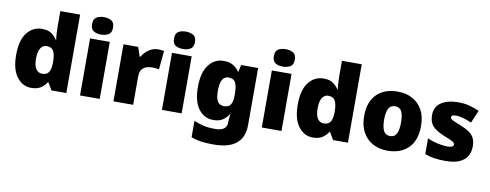

<svg xmlns="http://www.w3.org/2000/svg" viewBox="-77 -1185 4681 1833"><g transform="rotate(10 2263.5 -268.0)"><path d="M238 10Q153 10 97.5 -63Q42 -136 42 -276Q42 -418 98.5 -490.5Q155 -563 245 -563Q301 -563 334.5 -540Q368 -517 390 -482H394Q390 -503 387.5 -540Q385 -577 385 -612V-760H577V0H433L392 -70H385Q365 -37 330 -13.5Q295 10 238 10ZM316 -141Q362 -141 381 -170Q400 -199 401 -259V-274Q401 -339 382.5 -374Q364 -409 314 -409Q280 -409 257.5 -376Q235 -343 235 -273Q235 -204 257.5 -172.5Q280 -141 316 -141Z M806 -776Q847 -776 877.5 -759Q908 -742 908 -691Q908 -642 877.5 -624.5Q847 -607 806 -607Q764 -607 734.5 -624.5Q705 -642 705 -691Q705 -742 734.5 -759Q764 -776 806 -776ZM901 -553V0H710V-553Z M1368 -563Q1384 -563 1401 -561Q1418 -559 1426 -557L1409 -377Q1399 -379 1384.5 -381Q1370 -383 1344 -383Q1320 -383 1292.5 -376Q1265 -369 1245 -345.5Q1225 -322 1225 -272V0H1034V-553H1176L1206 -465H1215Q1238 -506 1279.5 -534.5Q1321 -563 1368 -563Z M1600 -776Q1641 -776 1671.5 -759Q1702 -742 1702 -691Q1702 -642 1671.5 -624.5Q1641 -607 1600 -607Q1558 -607 1528.5 -624.5Q1499 -642 1499 -691Q1499 -742 1528.5 -759Q1558 -776 1600 -776ZM1695 -553V0H1504V-553Z M2005 -563Q2063 -563 2098.5 -540.5Q2134 -518 2156 -485H2160L2174 -553H2339V1Q2339 118 2266.5 179Q2194 240 2044 240Q1977 240 1926 233Q1875 226 1828 208V49Q1878 70 1923 80.5Q1968 91 2033 91Q2148 91 2148 9V-1Q2148 -30 2154 -70H2148Q2129 -37 2094 -13.5Q2059 10 2002 10Q1914 10 1859 -63Q1804 -136 1804 -276Q1804 -416 1860 -489.5Q1916 -563 2005 -563ZM2077 -415Q1998 -415 1998 -273Q1998 -201 2018 -169.5Q2038 -138 2080 -138Q2127 -138 2145 -167.5Q2163 -197 2163 -256V-279Q2163 -344 2145.5 -379.5Q2128 -415 2077 -415Z M2568 -776Q2609 -776 2639.5 -759Q2670 -742 2670 -691Q2670 -642 2639.5 -624.5Q2609 -607 2568 -607Q2526 -607 2496.5 -624.5Q2467 -642 2467 -691Q2467 -742 2496.5 -759Q2526 -776 2568 -776ZM2663 -553V0H2472V-553Z M2968 10Q2883 10 2827.5 -63Q2772 -136 2772 -276Q2772 -418 2828.5 -490.5Q2885 -563 2975 -563Q3031 -563 3064.5 -540Q3098 -517 3120 -482H3124Q3120 -503 3117.5 -540Q3115 -577 3115 -612V-760H3307V0H3163L3122 -70H3115Q3095 -37 3060 -13.5Q3025 10 2968 10ZM3046 -141Q3092 -141 3111 -170Q3130 -199 3131 -259V-274Q3131 -339 3112.5 -374Q3094 -409 3044 -409Q3010 -409 2987.5 -376Q2965 -343 2965 -273Q2965 -204 2987.5 -172.5Q3010 -141 3046 -141Z M3967 -278Q3967 -139 3893 -64.5Q3819 10 3690 10Q3610 10 3548 -23.5Q3486 -57 3450.5 -121.5Q3415 -186 3415 -278Q3415 -415 3489 -489Q3563 -563 3693 -563Q3773 -563 3834.5 -530Q3896 -497 3931.5 -433.5Q3967 -370 3967 -278ZM3609 -278Q3609 -207 3628 -169.5Q3647 -132 3692 -132Q3736 -132 3754.5 -169.5Q3773 -207 3773 -278Q3773 -349 3754.5 -385Q3736 -421 3691 -421Q3648 -421 3628.5 -385Q3609 -349 3609 -278Z M4487 -170Q4487 -118 4463.5 -77Q4440 -36 4388.5 -13Q4337 10 4253 10Q4194 10 4147.5 3.5Q4101 -3 4053 -21V-174Q4106 -150 4160 -139.5Q4214 -129 4245 -129Q4307 -129 4307 -157Q4307 -169 4297 -178Q4287 -187 4261.5 -198Q4236 -209 4189 -228Q4120 -257 4086 -294.5Q4052 -332 4052 -400Q4052 -481 4114.5 -522Q4177 -563 4280 -563Q4335 -563 4383 -551Q4431 -539 4483 -516L4431 -393Q4390 -412 4348 -423Q4306 -434 4281 -434Q4234 -434 4234 -411Q4234 -401 4242.5 -393Q4251 -385 4275 -375Q4299 -365 4345 -346Q4393 -327 4424.5 -304.5Q4456 -282 4471.5 -250.5Q4487 -219 4487 -170Z"/></g></svg>

Font: Noto Sans Oriya Blk
Style: Regular
Weight: 900
Designer: Amélie Bonet and Sol Matas
Foundry: Google LLC
Version: Version 2.006; ttfautohint (v1.8.4.7-5d5b)